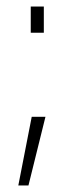

<svg xmlns="http://www.w3.org/2000/svg" viewBox="-20 -444 210 587"><path d="M77 -87H119L67 123H36ZM74 -424H114V-344H74Z"/></svg>

Font: Panefresco 1wt
Style: Regular
Weight: 250
Version: Version 1.000